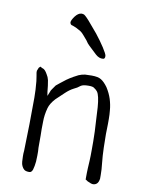

<svg xmlns="http://www.w3.org/2000/svg" viewBox="-84 -786 635 852"><g transform="rotate(10 234.0 -360.0)"><path d="M359.4 -5.9Q359.4 -40 360.4 -57.6L362.3 -91.8Q363.3 -108.4 363.3 -143.6V-178.7Q363.3 -202.1 362.3 -222.7Q361.3 -244.1 359.4 -275.4Q358.4 -305.7 356.4 -331.1Q354.5 -356.4 350.6 -374Q346.7 -391.6 340.8 -399.4Q336.9 -405.3 325.2 -413.1Q319.3 -418 300.8 -418Q275.4 -418 265.6 -411.1Q252.9 -400.4 237.3 -393.6Q219.7 -384.8 201.2 -367.2Q183.6 -350.6 165 -333Q143.6 -309.6 137.7 -288.1Q128.9 -255.9 128.9 -225.6Q127.9 -191.4 128.9 -162.1Q128.9 -132.8 128.9 -108.4Q128.9 -104.5 129.9 -91.8Q129.9 -80.1 129.9 -73.2Q129.9 -59.6 128.9 -45.9Q127 -25.4 122.1 -8.8Q117.2 4.9 107.4 4.9Q90.8 4.9 84 -1Q77.1 -6.8 73.2 -15.6Q69.3 -23.4 68.4 -35.2Q67.4 -46.9 67.4 -58.6Q67.4 -65.4 67.4 -71.3Q68.4 -78.1 68.4 -84Q70.3 -143.6 71.3 -203.6Q72.3 -263.7 72.3 -324.2Q72.3 -341.8 71.3 -359.4Q69.3 -392.6 68.4 -397.5Q67.4 -406.2 65.4 -418Q62.5 -431.6 62.5 -435.5Q62.5 -441.4 62.5 -443.4Q63.5 -445.3 66.4 -453.1Q67.4 -458 71.3 -460.9Q73.2 -463.9 77.1 -463.9Q80.1 -460.9 83 -459H85.9L87.9 -458Q97.7 -454.1 107.4 -436.5Q115.2 -424.8 118.2 -411.1Q120.1 -399.4 122.1 -386.7Q123 -372.1 125 -359.4L127.9 -341.8L134.8 -358.4Q137.7 -369.1 144.5 -377Q151.4 -386.7 156.2 -393.6Q161.1 -398.4 172.9 -407.2Q184.6 -417 198.2 -426.8Q211.9 -436.5 226.6 -444.8Q241.2 -453.1 248 -456.1Q261.7 -461.9 276.4 -463.9Q291 -464.8 305.7 -464.8Q335 -464.8 348.6 -456.1Q363.3 -447.3 378.9 -425.8Q394.5 -401.4 402.3 -377Q410.2 -351.6 412.1 -327.1Q414.1 -308.6 414.1 -289.1Q414.1 -282.2 414.1 -266.6Q413.1 -249 413.1 -219.7Q413.1 -196.3 414.1 -159.7Q415 -123 418.9 -86.9Q421.9 -62.5 421.9 -37.1Q421.9 -29.3 421.9 -20.5Q420.9 -12.7 418 -5.9Q415 1 409.2 4.9Q401.4 9.8 391.6 8.8Q387.7 8.8 373 2Q369.1 1 366.2 -2Q359.4 -5.9 359.4 -5.9ZM172.9 -677.7Q172.9 -677.7 171.9 -680.7Q171.9 -690.4 185.5 -709Q199.2 -726.6 212.9 -727.5Q215.8 -727.5 216.8 -727.5Q218.8 -726.6 221.7 -726.6Q227.5 -727.5 250 -702.1Q270.5 -678.7 293 -651.4Q315.4 -623 332.5 -596.7Q349.6 -570.3 350.6 -561.5Q351.6 -546.9 341.8 -546.9Q325.2 -544.9 308.6 -559.6Q293 -574.2 273.4 -592.8Q263.7 -601.6 255.9 -614.3Q254.9 -616.2 238.3 -634.8Q230.5 -644.5 221.7 -650.4Q212.9 -655.3 200.2 -662.1Q194.3 -665 185.5 -668Q173.8 -669.9 172.9 -677.7Z"/></g></svg>

Font: ToneOZ-Zhuyin-Tsuipita-TC
Style: Regular
Weight: 400
Designer: ÂÆ£ÂøóÂáåJeffrey Xuan(jeffreyx@gmail.com, ToneOZ.com) ÈòøÂù§(cjkFonts)
Foundry: ToneOZ
Version: Version 0.240710